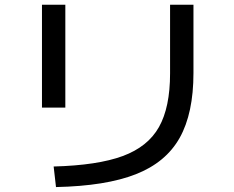

<svg xmlns="http://www.w3.org/2000/svg" viewBox="-20 -757 978 802"><path d="M690.4 -450.2V-737.3H788.1V-452.1Q788.1 -283.7 730.5 -181.2Q672.9 -78.6 547.6 -29.3Q422.4 20 213.9 24.4L204.1 -61.5Q387.7 -66.4 492.7 -105.2Q597.7 -144 644 -226.3Q690.4 -308.6 690.4 -450.2ZM155.3 -737.3H252.9V-307.6H155.3Z"/></svg>

Font: Pretendard JP Medium
Style: Regular
Weight: 500
Designer: Base glyphs from Inter by Rasmus Andersson; Hangeul glyphs from Noto Sans CJK(Source Han Sans) by Jang Soo-young and Kan
Foundry: Kil Hyung-jin
Version: Version 1.309